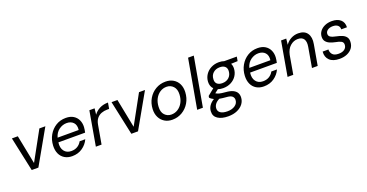

<svg xmlns="http://www.w3.org/2000/svg" viewBox="-38 -1571 5068 2653"><g transform="rotate(-20 2496.0 -244.0)"><path d="M177 0 69 -504H156L240 -80L473 -504H561L275 0Z M770 12Q707 12 660.5 -16Q614 -44 590.5 -95Q567 -146 570 -214Q574 -300 613 -368Q652 -436 716.5 -476Q781 -516 863 -516Q931 -516 975.5 -488Q1020 -460 1041 -413.5Q1062 -367 1059 -311Q1058 -294 1054.5 -272Q1051 -250 1047 -233H654Q643 -154 679 -106.5Q715 -59 783 -59Q836 -59 874.5 -82.5Q913 -106 935 -147H1018Q987 -78 922.5 -33Q858 12 770 12ZM851 -445Q791 -445 738.5 -407.5Q686 -370 666 -298H976Q985 -368 949.5 -406.5Q914 -445 851 -445Z M1120 0 1208 -504H1285L1275 -414Q1308 -461 1362 -488.5Q1416 -516 1486 -516L1471 -428H1441Q1397 -428 1357.5 -413.5Q1318 -399 1290 -365.5Q1262 -332 1252 -273L1204 0Z M1642 0 1534 -504H1621L1705 -80L1938 -504H2026L1740 0Z M2244 12Q2179 12 2131 -17.5Q2083 -47 2057.5 -99Q2032 -151 2035 -219Q2039 -305 2079 -372Q2119 -439 2184.5 -477.5Q2250 -516 2330 -516Q2395 -516 2443.5 -487Q2492 -458 2517 -407Q2542 -356 2539 -287Q2535 -201 2495 -133.5Q2455 -66 2389.5 -27Q2324 12 2244 12ZM2255 -60Q2308 -60 2352 -88.5Q2396 -117 2423 -167Q2450 -217 2453 -283Q2457 -360 2417.5 -402Q2378 -444 2319 -444Q2266 -444 2222.5 -415.5Q2179 -387 2152.5 -337Q2126 -287 2123 -221Q2118 -143 2157.5 -101.5Q2197 -60 2255 -60Z M2610 0 2738 -720H2822L2694 0Z M3052 -158Q3010 -158 2976 -170L2923 -129Q2943 -116 2971.5 -108Q3000 -100 3061 -95Q3131 -90 3170.5 -70Q3210 -50 3225.5 -20Q3241 10 3239 46Q3237 98 3205.5 140Q3174 182 3117.5 207Q3061 232 2986 232Q2890 232 2833 194.5Q2776 157 2780 86Q2781 44 2805 6.5Q2829 -31 2878 -61Q2859 -70 2845 -80Q2831 -90 2821 -102L2825 -126L2921 -204Q2880 -245 2883 -312Q2886 -369 2916.5 -415.5Q2947 -462 2999 -489Q3051 -516 3115 -516Q3158 -516 3191 -504H3376L3365 -441L3268 -437Q3285 -404 3283 -362Q3280 -304 3250 -258Q3220 -212 3168.5 -185Q3117 -158 3052 -158ZM3064 -227Q3124 -227 3162 -262Q3200 -297 3203 -355Q3205 -399 3178.5 -422.5Q3152 -446 3103 -446Q3044 -446 3005.5 -411.5Q2967 -377 2965 -319Q2962 -274 2988.5 -250.5Q3015 -227 3064 -227ZM2864 72Q2862 116 2897.5 139.5Q2933 163 2998 163Q3065 163 3109 133Q3153 103 3155 53Q3157 22 3134.5 -0.5Q3112 -23 3044 -27Q2990 -31 2949 -39Q2906 -17 2885.5 11.5Q2865 40 2864 72Z M3589 12Q3526 12 3479.5 -16Q3433 -44 3409.5 -95Q3386 -146 3389 -214Q3393 -300 3432 -368Q3471 -436 3535.5 -476Q3600 -516 3682 -516Q3750 -516 3794.5 -488Q3839 -460 3860 -413.5Q3881 -367 3878 -311Q3877 -294 3873.5 -272Q3870 -250 3866 -233H3473Q3462 -154 3498 -106.5Q3534 -59 3602 -59Q3655 -59 3693.5 -82.5Q3732 -106 3754 -147H3837Q3806 -78 3741.5 -33Q3677 12 3589 12ZM3670 -445Q3610 -445 3557.5 -407.5Q3505 -370 3485 -298H3795Q3804 -368 3768.5 -406.5Q3733 -445 3670 -445Z M3939 0 4027 -504H4103L4093 -416Q4125 -463 4174.5 -489.5Q4224 -516 4281 -516Q4373 -516 4413 -457.5Q4453 -399 4435 -301L4382 0H4298L4349 -292Q4362 -365 4337 -404.5Q4312 -444 4249 -444Q4187 -444 4137.5 -400.5Q4088 -357 4071 -276L4023 0Z M4703 12Q4606 12 4556.5 -35.5Q4507 -83 4514 -163H4599Q4597 -121 4623.5 -90Q4650 -59 4715 -59Q4768 -59 4800 -82.5Q4832 -106 4834 -147Q4836 -184 4806.5 -200Q4777 -216 4725 -225Q4684 -233 4647.5 -248.5Q4611 -264 4590 -291Q4569 -318 4571 -361Q4573 -405 4599.5 -440Q4626 -475 4671.5 -495.5Q4717 -516 4775 -516Q4856 -516 4902 -476.5Q4948 -437 4945 -364H4861Q4863 -401 4837.5 -423Q4812 -445 4765 -445Q4718 -445 4688.5 -424Q4659 -403 4658 -372Q4656 -340 4683.5 -323Q4711 -306 4764 -296Q4809 -287 4845.5 -272Q4882 -257 4903 -229.5Q4924 -202 4921 -157Q4919 -105 4890 -67Q4861 -29 4812.5 -8.5Q4764 12 4703 12Z"/></g></svg>

Font: DM Sans Italic
Style: Regular
Weight: 400
Italic angle: -10°
Designer: Colophon Foundry, Jonny Pinhorn
Foundry: Colophon Foundry
Version: Version 4.004; ttfautohint (v1.8.4.7-5d5b)